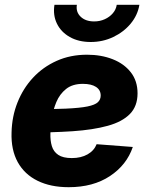

<svg xmlns="http://www.w3.org/2000/svg" viewBox="-20 -779 630 811"><path d="M270 11.7Q193.8 11.7 138.7 -15.4Q83.5 -42.5 54.9 -94.2Q26.4 -146 28.8 -219.2Q30.3 -287.1 54 -346.4Q77.6 -405.8 119.6 -450.9Q161.6 -496.1 219.5 -522Q277.3 -547.9 347.7 -547.9Q407.7 -547.9 456.1 -528.8Q504.4 -509.8 532.7 -473.4Q561 -437 561 -384.8Q561 -330.6 528.8 -297.6Q496.6 -264.6 435.1 -247.6Q373.5 -230.5 285.6 -224.6Q197.8 -218.8 86.9 -218.8L103 -317.4Q198.2 -317.4 257.8 -320.1Q317.4 -322.8 349.4 -329.3Q381.3 -335.9 393.3 -347.2Q405.3 -358.4 405.3 -375.5Q405.3 -398.9 385.5 -411.9Q365.7 -424.8 330.1 -424.8Q286.1 -424.8 259 -403.1Q231.9 -381.3 218 -347.9Q204.1 -314.5 198.7 -278.8Q193.4 -243.2 192.9 -215.3Q191.9 -185.5 199 -161.9Q206.1 -138.2 226.1 -124.8Q246.1 -111.3 283.2 -111.3Q322.3 -111.3 349.9 -127Q377.4 -142.6 388.2 -169.9L541 -158.2Q515.1 -82 444.3 -35.2Q373.5 11.7 270 11.7ZM363.3 -601.6Q312 -601.6 274.9 -622.6Q237.8 -643.6 220.5 -679.2Q203.1 -714.8 210 -758.8H304.7Q299.8 -728.5 320.6 -708.5Q341.3 -688.5 377.9 -688.5Q401.9 -688.5 422.4 -697.8Q442.9 -707 456.5 -722.9Q470.2 -738.8 473.1 -758.8H568.8Q561.5 -714.8 532 -679.2Q502.4 -643.6 458.3 -622.6Q414.1 -601.6 363.3 -601.6Z"/></svg>

Font: Inter 18pt ExtraBold
Style: Italic
Weight: 800
Italic angle: -9.3988°
Designer: Rasmus Andersson
Foundry: rsms
Version: Version 4.001;git-66647c0bb